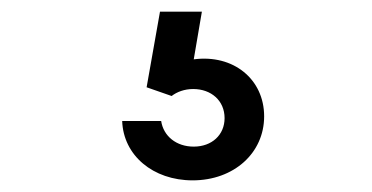

<svg xmlns="http://www.w3.org/2000/svg" viewBox="-20 -49 640 330"><path d="M257 159H190C192 218 243 261 311 261C382 261 434 214 434 151C434 87 381 44 313 53L327 -29H255L232 101L275 116C284 109 297 104 312 104C343 104 366 124 366 154C366 183 344 203 313 203C283 203 261 185 257 159Z"/></svg>

Font: CommitMono
Style: 400Regular
Weight: 400
Monospace: yes
Designer: Eigil Nikolajsen
Foundry: Eigil Nikolajsen
Version: Version 1.143